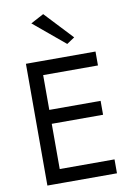

<svg xmlns="http://www.w3.org/2000/svg" viewBox="-102 -1024 755 1087"><g transform="rotate(-10 275.0 -480.0)"><path d="M127 0H480V-80H127ZM127 -620H480V-700H127ZM127 -340H460V-420H127ZM80 -700V0H165V-700ZM150 -920 330 -770 375 -800 225 -960Z"/></g></svg>

Font: Jost* Book
Style: Regular
Weight: 400
Version: Version 3.000